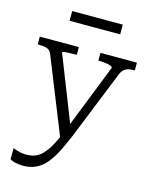

<svg xmlns="http://www.w3.org/2000/svg" viewBox="-139 -823 905 1144"><g transform="rotate(15 313.5 -251.0)"><path d="M340 -39 330 -6 291 23 99 -456Q93 -470 82.5 -477Q72 -484 56.5 -486.5Q41 -489 20 -489H14V-537H255V-489H250Q230 -489 210.5 -488.5Q191 -488 178.5 -486.5Q166 -485 166 -481ZM356 -17Q328 51 302 99Q276 147 248.5 176Q221 205 188.5 218.5Q156 232 115 232Q89 232 67 226.5Q45 221 35 214V145Q38 146 49.5 150.5Q61 155 79 159Q97 163 117 163Q145 163 168.5 155Q192 147 214.5 125Q237 103 260 62Q283 21 308 -43L315 -60L476 -468Q476 -475 464 -479.5Q452 -484 433 -486.5Q414 -489 394 -489H388V-537H613V-489H607Q590 -489 574.5 -485.5Q559 -482 547 -472Q535 -462 527 -442ZM161 -734H473V-674H161Z"/></g></svg>

Font: Roboto Serif 20pt Light
Style: Regular
Weight: 300
Version: Version 1.008